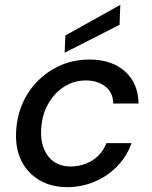

<svg xmlns="http://www.w3.org/2000/svg" viewBox="-20 -758 625 790"><path d="M256 12Q192 12 143.5 -16Q95 -44 69.5 -93.5Q44 -143 46 -209Q48 -274 71.5 -329.5Q95 -385 136.5 -426Q178 -467 231.5 -490Q285 -513 348 -513Q440 -513 494.5 -464Q549 -415 550 -332H446Q445 -378 413 -402.5Q381 -427 333 -427Q283 -427 242 -400Q201 -373 176 -326.5Q151 -280 149 -218Q148 -184 157 -156.5Q166 -129 182 -110.5Q198 -92 220.5 -82.5Q243 -73 271 -73Q303 -73 332 -84Q361 -95 383.5 -116.5Q406 -138 418 -169H521Q502 -115 463 -74.5Q424 -34 370.5 -11Q317 12 256 12ZM246 -541 249 -612 475 -738 472 -656Z"/></svg>

Font: DM Sans 18pt Medium
Style: Italic
Weight: 500
Italic angle: -10°
Designer: Colophon Foundry, Jonny Pinhorn
Foundry: Colophon Foundry
Version: Version 4.004;gftools[0.9.30]